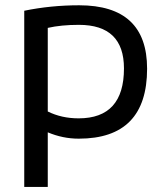

<svg xmlns="http://www.w3.org/2000/svg" viewBox="-20 -533 634 738"><path d="M163.6 -104.5Q216.8 -78.1 282.2 -78.1Q456.5 -78.1 456.5 -270Q456.5 -437.5 283.2 -437.5Q214.8 -437.5 163.6 -425.8ZM73.2 -491.7Q175.3 -512.7 284.2 -512.7Q545.4 -512.7 545.4 -269Q545.4 0 282.7 0Q221.2 0 163.6 -24.4V185.5H73.2Z"/></svg>

Font: Voltera
Style: Regular
Weight: 400
Designer: Bernd Montag
Version: Version 1.301